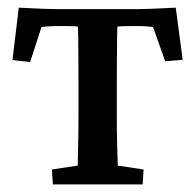

<svg xmlns="http://www.w3.org/2000/svg" viewBox="-20 -484 513 504"><path d="M441.4 -463.9 459.5 -327.1 413.6 -323.2 381.8 -413.1Q364.7 -415.5 347.7 -415.5H320.8Q313.5 -415.5 304 -415.3Q294.4 -415 288.1 -414.1Q287.6 -408.7 287.4 -384.8Q287.1 -360.8 286.9 -327.6Q286.6 -294.4 286.6 -260.7V-182.6Q286.6 -137.2 287.6 -101.8Q288.6 -66.4 289.1 -49.3L356.9 -39.1L354.5 0H118.7L116.2 -39.1L184.1 -49.3Q184.1 -66.4 185.1 -101.8Q186 -137.2 186 -182.6V-260.7Q186 -294.4 185.8 -327.6Q185.5 -360.8 185.3 -384.8Q185.1 -408.7 184.6 -414.1Q178.7 -415 169.2 -415.3Q159.7 -415.5 152.3 -415.5H125Q105.5 -415.5 88.9 -413.1L59.1 -321.3L12.7 -326.2L29.3 -463.9Q40.5 -463.4 59.8 -462.4Q79.1 -461.4 99.4 -460.7Q119.6 -460 133.3 -460H337.4Q351.1 -460 371.1 -460.7Q391.1 -461.4 410.4 -462.4Q429.7 -463.4 441.4 -463.9Z"/></svg>

Font: Lateef SemiBold
Style: Regular
Weight: 600
Designer: SIL International
Foundry: SIL International
Version: Version 4.200